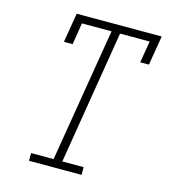

<svg xmlns="http://www.w3.org/2000/svg" viewBox="-109 -825 819 914"><g transform="rotate(15 300.0 -367.5)"><path d="M118 0V-38H229L338 -697H192L175 -590H132L156 -735H575L551 -590H508L526 -697H380L272 -38H377V0Z"/></g></svg>

Font: Iosevka Slab XLtExObl
Style: Regular
Weight: 200
Width: 7
Italic angle: -9°
Monospace: yes
Designer: Belleve Invis
Foundry: Belleve Invis
Version: Version 11.1.1; ttfautohint (v1.8.3)